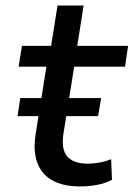

<svg xmlns="http://www.w3.org/2000/svg" viewBox="-20 -662 481 691"><path d="M269 9Q207 9 168 -13Q129 -35 114 -77Q99 -119 108 -178L147 -422H47L59 -497H164L187 -642H281L258 -497H441L430 -422H247L209 -185Q199 -126 221.5 -99.5Q244 -73 296 -73Q318 -73 339 -77Q360 -81 380 -89L383 -15Q359 -2 328.5 3.5Q298 9 269 9ZM43 -244 53 -309H344L333 -244Z"/></svg>

Font: Nunito Sans 7pt Medium
Style: Italic
Weight: 500
Italic angle: -9°
Designer: Vernon Adams
Foundry: Vernon Adams
Version: Version 3.101;gftools[0.9.27]